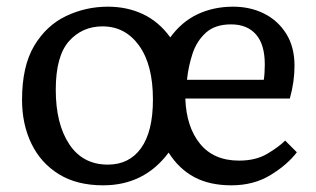

<svg xmlns="http://www.w3.org/2000/svg" viewBox="-20 -541 947 575"><path d="M289 14Q210 14 156 -19.5Q102 -53 74 -111Q46 -169 46 -242Q46 -343 82.5 -404Q119 -465 178 -493Q237 -521 303 -521Q361 -521 408.5 -498.5Q456 -476 490 -429Q524 -476 572 -498.5Q620 -521 678 -521Q730 -521 771.5 -500Q813 -479 837.5 -439.5Q862 -400 862 -344Q862 -296 848 -246H535Q538 -161 579 -110.5Q620 -60 696 -60Q746 -60 780.5 -80.5Q815 -101 834 -120L869 -85Q841 -48 790.5 -17Q740 14 673 14Q608 14 562 -10.5Q516 -35 485 -84Q412 14 289 14ZM540 -302H770Q773 -322 773 -348Q773 -408 746.5 -438Q720 -468 672 -468Q624 -468 596.5 -443Q569 -418 556.5 -380Q544 -342 540 -302ZM303 -48Q367 -48 402.5 -97.5Q438 -147 438 -243Q438 -347 396.5 -404.5Q355 -462 287 -462Q226 -462 186.5 -417.5Q147 -373 147 -272Q147 -170 187.5 -109Q228 -48 303 -48Z"/></svg>

Font: Text Regular
Style: Regular
Weight: 400
Designer: Latin by Veronika Burian and Jose Scaglione. Greek by Irene Vlachou. Cyrillic by Vera Evstafieva.
Foundry: TypeTogether
Version: Version 3.002